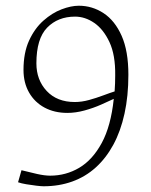

<svg xmlns="http://www.w3.org/2000/svg" viewBox="-20 -641 526 670"><path d="M132 9Q124 9 107 7Q90 5 72 2Q54 -1 43 -5L55 -47Q82 -40 109 -34Q136 -28 155 -28Q210 -28 256.5 -55.5Q303 -83 335 -142Q367 -201 377 -296Q360 -288 333 -276Q306 -264 275 -255.5Q244 -247 215 -247Q170 -247 135.5 -265.5Q101 -284 81.5 -318Q62 -352 62 -397Q62 -457 81.5 -499.5Q101 -542 131.5 -569Q162 -596 195 -608.5Q228 -621 255 -621Q302 -621 341.5 -595Q381 -569 404.5 -516Q428 -463 428 -380Q428 -306 414.5 -244.5Q401 -183 375.5 -136Q350 -89 314 -56.5Q278 -24 232 -7.5Q186 9 132 9ZM241 -285Q265 -285 290.5 -292Q316 -299 340 -308Q364 -317 380 -322Q381 -336 381.5 -350Q382 -364 382 -378Q383 -449 362 -494Q341 -539 309 -561Q277 -583 242 -583Q182 -583 144.5 -544.5Q107 -506 107 -420Q107 -362 143 -323.5Q179 -285 241 -285Z"/></svg>

Font: Ancizar Sans Thin
Style: Italic
Weight: 100
Italic angle: -4°
Designer: Cesar Puertas, Viviana Monsalve, Julian Moncada, Julian Prieto, Jose Castro, Mariel Hernandez, Felipe Aragon, Sara Alarc
Version: Version 8.100